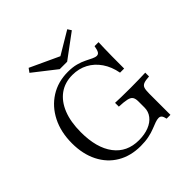

<svg xmlns="http://www.w3.org/2000/svg" viewBox="-197 -919 1095 1095"><g transform="rotate(-45 350.0 -372.0)"><path d="M329 11.3Q248.4 11.3 188.3 -24.2Q128.2 -59.7 95.2 -125Q62.1 -190.3 62.1 -277.4Q62.1 -367.7 96.8 -436.3Q131.5 -504.8 192.7 -543.5Q254 -582.3 333.9 -582.3Q371.8 -582.3 400.4 -574.6Q429 -566.9 450.4 -556Q471.8 -545.2 487.9 -537.5Q504 -529.8 515.3 -529.8Q528.2 -529.8 534.7 -541.5Q541.1 -553.2 545.2 -578.2H577.4Q576.6 -557.3 575.8 -531.5Q575 -505.6 574.6 -466.9Q574.2 -428.2 574.2 -368.5H541.1Q530.6 -425 502.4 -466.1Q474.2 -507.3 432.7 -529.4Q391.1 -551.6 339.5 -551.6Q278.2 -551.6 234.3 -519.8Q190.3 -487.9 166.5 -428.6Q142.7 -369.4 142.7 -286.3Q142.7 -159.7 196 -89.5Q249.2 -19.4 345.2 -19.4Q391.1 -19.4 425.8 -33.1Q460.5 -46.8 479.8 -71.8Q499.2 -96.8 499.2 -129V-179Q499.2 -201.6 491.1 -213.3Q483.1 -225 461.3 -229.8Q439.5 -234.7 399.2 -236.3V-266.9Q414.5 -266.1 446.8 -265.3Q479 -264.5 522.6 -264.5Q560.5 -264.5 589.9 -265.3Q619.4 -266.1 642.7 -266.9V-236.3Q613.7 -234.7 598.8 -229Q583.9 -223.4 579 -209.3Q574.2 -195.2 574.2 -166.9V4.8H543.5Q539.5 -14.5 532.7 -22.6Q525.8 -30.6 513.7 -30.6Q501.6 -30.6 484.7 -24.6Q467.7 -18.5 446 -9.7Q424.2 -0.8 395.2 5.2Q366.1 11.3 329 11.3ZM503.2 -756.5 517.7 -733.9 371.8 -625.8H312.1L175 -733.1L191.9 -756.5L390.3 -664.5L351.6 -666.1Z"/></g></svg>

Font: Playfair 12pt Light
Style: Regular
Weight: 300
Designer: Claus Eggers Sørensen
Foundry: Claus Eggers Sørensen
Version: Version 2.000;gftools[0.9.28]